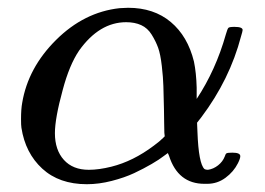

<svg xmlns="http://www.w3.org/2000/svg" viewBox="-20 -462 680 493"><path d="M582 -393Q603 -393 603 -385Q603 -382 599 -369Q570 -258 497 -161L486 -147L487 -123Q490 -42 505 -28Q508 -26 514 -26Q528 -28 540 -37.5Q552 -47 557 -60Q559 -67 562 -68.5Q565 -70 577 -70Q597 -70 597 -61Q597 -55 591 -43Q580 -21 559 -5.5Q538 10 512 10H505Q437 10 414 -62L411 -69L400 -61Q390 -53 369.5 -41Q349 -29 324.5 -17.5Q300 -6 267 2.5Q234 11 203 11Q132 11 88.5 -29Q45 -69 35 -134Q34 -140 34 -156Q34 -182 37 -198Q52 -288 124 -359.5Q196 -431 287 -441Q290 -441 297.5 -441.5Q305 -442 309 -442Q375 -442 418.5 -405.5Q462 -369 478 -304Q484 -275 485 -237V-208Q534 -282 560 -374Q564 -388 566.5 -390.5Q569 -393 582 -393ZM121 -120Q121 -77 144 -51.5Q167 -26 208 -26Q234 -26 266 -34Q322 -48 375 -88Q382 -93 388.5 -98.5Q395 -104 399 -108L403 -112L402 -121Q402 -130 401.5 -147.5Q401 -165 401 -182Q400 -220 399.5 -241Q399 -262 395.5 -292.5Q392 -323 386 -339.5Q380 -356 369.5 -373Q359 -390 342.5 -397.5Q326 -405 304 -405Q235 -405 183 -332Q158 -295 141 -231Q121 -158 121 -120Z"/></svg>

Font: MathJax_Math
Style: Italic
Weight: 400
Version: Version 1.1